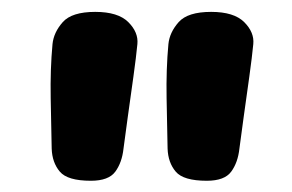

<svg xmlns="http://www.w3.org/2000/svg" viewBox="-20 -817 498 328"><path d="M69.7 -741.7Q71.7 -761.7 87.2 -779.2Q102.7 -796.7 142.7 -796.7Q181.7 -796.7 199.2 -779.2Q216.7 -761.7 214.7 -741.7Q212.7 -720.7 207.9 -686Q203.1 -651.3 198.3 -617.3Q193.6 -583.2 191 -563.2Q188.4 -539.3 177 -523.8Q165.6 -508.2 135.3 -508.2Q95.3 -508.2 82.2 -523.8Q69.1 -539.3 68.3 -563.2Q67.6 -600.2 66.6 -649.4Q65.7 -698.7 69.7 -741.7ZM267.7 -741.7Q269.7 -761.7 285.2 -779.2Q300.7 -796.7 340.7 -796.7Q379.7 -796.7 397.2 -779.2Q414.7 -761.7 412.7 -741.7Q410.7 -720.7 405.9 -686Q401.1 -651.3 396.3 -617.3Q391.6 -583.2 389 -563.2Q386.4 -539.3 375 -523.8Q363.6 -508.2 333.3 -508.2Q293.3 -508.2 280.2 -523.8Q267.1 -539.3 266.3 -563.2Q265.6 -600.2 264.6 -649.4Q263.7 -698.7 267.7 -741.7Z"/></svg>

Font: Playpen Sans Deva
Style: Regular
Weight: 400
Designer: Pooja Saxena, Gunjan Panchal, Laura Meseguer, Veronika Burian, José Scaglione
Foundry: TypeTogether
Version: Version 2.000